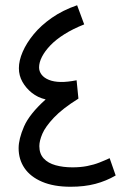

<svg xmlns="http://www.w3.org/2000/svg" viewBox="-20 -706 512 732"><path d="M398 -103 421 -37Q385 -16 343.5 -5Q302 6 249 6Q185 6 140.5 -13Q96 -32 73.5 -65Q51 -98 51 -141Q51 -176 71.5 -223.5Q92 -271 154 -327Q124 -334 101.5 -352Q79 -370 65.5 -394Q52 -418 52 -446Q52 -475 66.5 -508.5Q81 -542 108.5 -575.5Q136 -609 177.5 -638Q219 -667 274 -686L301 -613Q258 -596 225.5 -575.5Q193 -555 172 -533Q151 -511 140 -489.5Q129 -468 129 -449Q129 -434 138.5 -421.5Q148 -409 166.5 -401.5Q185 -394 211 -393.5Q237 -393 272 -400L279 -330Q218 -292 185.5 -257.5Q153 -223 141.5 -196Q130 -169 130 -149Q130 -120 146.5 -102Q163 -84 192 -76Q221 -68 256 -68Q287 -68 312.5 -73Q338 -78 359.5 -86.5Q381 -95 398 -103Z"/></svg>

Font: Noto Sans Arabic Condensed
Style: Regular
Weight: 400
Width: 3
Designer: Monotype Design Team, Nadine Chahine, Nizar Qandah and Khaled Hosny
Foundry: Monotype Imaging Inc.
Version: Version 2.012